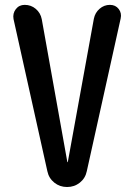

<svg xmlns="http://www.w3.org/2000/svg" viewBox="-20 -750 540 770"><path d="M169.9 -63.5 34.2 -673.8Q30.3 -696.3 43.5 -713.4Q56.6 -730.5 79.1 -730.5Q104.5 -730.5 123.5 -714.4Q142.6 -698.2 147.5 -672.9L250 -100.6Q250 -99.6 251 -99.6Q252 -99.6 252 -100.6L356.4 -674.8Q361.3 -699.2 379.4 -714.8Q397.5 -730.5 420.9 -730.5Q443.4 -730.5 456.1 -713.9Q468.8 -697.3 463.9 -675.8L328.1 -63.5Q322.3 -35.2 300.3 -17.6Q278.3 0 249 0Q219.7 0 197.8 -17.6Q175.8 -35.2 169.9 -63.5Z"/></svg>

Font: Rounded-X Mgen+ 1mn medium
Style: Regular
Weight: 500
Designer: [Source Han Sans]
Ryoko NISHIZUKA  (kana & ideographs); Paul D. Hunt (Latin, Greek & Cyrillic); Wenlong ZHANG  (bopomofo
Version: Version 1.059.20150602